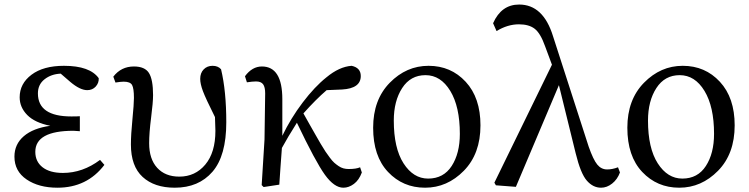

<svg xmlns="http://www.w3.org/2000/svg" viewBox="-20 -830 3365 863"><path d="M429.7 -111.3 449.2 -88.9Q371.1 13.7 238.3 13.7Q154.3 13.7 99.6 -23.4Q44.9 -60.5 44.9 -126Q44.9 -181.6 86.9 -217.8Q128.9 -253.9 206.1 -264.6Q136.7 -278.3 102.5 -313Q68.4 -347.7 68.4 -392.6Q68.4 -454.1 121.6 -494.1Q174.8 -534.2 267.6 -534.2Q383.8 -534.2 423.8 -478.5Q424.8 -457 410.2 -440.9Q395.5 -424.8 372.1 -424.8Q339.8 -424.8 295.9 -461.9L252.9 -499Q210 -497.1 180.2 -473.6Q150.4 -450.2 150.4 -410.2Q150.4 -306.6 300.8 -306.6Q329.1 -306.6 338.9 -307.6V-240.2Q313.5 -242.2 310.5 -242.2Q138.7 -242.2 138.7 -147.5Q138.7 -103.5 171.4 -78.1Q204.1 -52.7 262.7 -52.7Q351.6 -52.7 429.7 -111.3Z M499 -459 489.3 -485.4Q524.4 -531.2 582 -531.2Q630.9 -531.2 649.4 -502Q668 -472.7 668 -402.3Q668 -370.1 659.2 -301.3Q650.4 -232.4 650.4 -186.5Q650.4 -115.2 686.5 -75.7Q722.7 -36.1 786.1 -36.1Q857.4 -36.1 902.8 -90.3Q948.2 -144.5 948.2 -242.2Q948.2 -254.9 946.3 -303.7Q904.3 -387.7 892.1 -420.4Q879.9 -453.1 879.9 -475.6Q879.9 -502 895.5 -518.1Q911.1 -534.2 935.5 -534.2Q960 -534.2 973.6 -518.6Q997.1 -420.9 997.1 -280.3Q997.1 -129.9 935.1 -58.1Q873 13.7 765.6 13.7Q673.8 13.7 621.1 -34.7Q568.4 -83 568.4 -180.7Q568.4 -224.6 575.2 -293.5Q582 -362.3 582 -389.6Q582 -432.6 573.7 -447.8Q565.4 -462.9 536.1 -462.9Q522.5 -462.9 499 -459Z M1598.6 -78.1 1606.4 -54.7Q1593.8 -20.5 1570.8 -3.4Q1547.9 13.7 1523.4 13.7Q1482.4 13.7 1440.4 -44.4Q1398.4 -102.5 1314.5 -278.3Q1272.5 -211.9 1247.1 -165Q1245.1 -135.7 1240.7 -78.1Q1236.3 -20.5 1235.4 0L1165 10.7L1156.2 2L1168.9 -203.1L1171.9 -410.2Q1171.9 -438.5 1162.6 -451.2Q1153.3 -463.9 1130.9 -463.9Q1115.2 -463.9 1089.8 -460L1081.1 -487.3Q1113.3 -531.2 1157.2 -531.2Q1249 -531.2 1249 -383.8V-219.7Q1287.1 -298.8 1340.8 -369.6Q1394.5 -440.4 1447.3 -482.4Q1504.9 -530.3 1560.5 -534.2Q1601.6 -525.4 1601.6 -488.3Q1601.6 -432.6 1517.6 -427.7L1448.2 -424.8Q1399.4 -382.8 1343.8 -320.3Q1355.5 -298.8 1372.6 -269Q1389.6 -239.3 1398.9 -222.7Q1408.2 -206.1 1421.4 -183.6Q1434.6 -161.1 1442.9 -148.9Q1451.2 -136.7 1462.4 -121.6Q1473.6 -106.4 1482.4 -98.6Q1491.2 -90.8 1502 -83.5Q1512.7 -76.2 1523.9 -73.2Q1535.2 -70.3 1546.9 -70.3Q1581.1 -70.3 1598.6 -78.1Z M1657.2 -255.9Q1657.2 -381.8 1731.9 -458Q1806.6 -534.2 1906.2 -534.2Q2006.8 -534.2 2073.2 -462.4Q2139.6 -390.6 2139.6 -266.6Q2139.6 -138.7 2064.9 -62.5Q1990.2 13.7 1890.6 13.7Q1791 13.7 1724.1 -57.1Q1657.2 -127.9 1657.2 -255.9ZM1904.3 -27.3Q1973.6 -27.3 2010.3 -84Q2046.9 -140.6 2046.9 -228.5Q2046.9 -350.6 2003.9 -421.4Q1960.9 -492.2 1892.6 -492.2Q1825.2 -492.2 1787.6 -434.1Q1750 -376 1750 -288.1Q1750 -164.1 1793.9 -95.7Q1837.9 -27.3 1904.3 -27.3Z M2757.8 -78.1 2766.6 -54.7Q2754.9 -23.4 2731.4 -4.9Q2708 13.7 2681.6 13.7Q2645.5 13.7 2617.7 -18.1Q2589.8 -49.8 2567.4 -141.6L2492.2 -447.3L2298.8 9.8L2209 2.9L2202.1 -8.8L2460.9 -539.1L2429.7 -623Q2409.2 -680.7 2383.3 -700.7Q2357.4 -720.7 2312.5 -720.7Q2261.7 -720.7 2211.9 -690.4L2196.3 -725.6Q2233.4 -809.6 2313.5 -809.6Q2421.9 -809.6 2465.8 -667L2626 -170.9Q2646.5 -112.3 2664.6 -90.3Q2682.6 -68.4 2709 -68.4Q2732.4 -68.4 2757.8 -78.1Z M2799.8 -255.9Q2799.8 -381.8 2874.5 -458Q2949.2 -534.2 3048.8 -534.2Q3149.4 -534.2 3215.8 -462.4Q3282.2 -390.6 3282.2 -266.6Q3282.2 -138.7 3207.5 -62.5Q3132.8 13.7 3033.2 13.7Q2933.6 13.7 2866.7 -57.1Q2799.8 -127.9 2799.8 -255.9ZM3046.9 -27.3Q3116.2 -27.3 3152.8 -84Q3189.5 -140.6 3189.5 -228.5Q3189.5 -350.6 3146.5 -421.4Q3103.5 -492.2 3035.2 -492.2Q2967.8 -492.2 2930.2 -434.1Q2892.6 -376 2892.6 -288.1Q2892.6 -164.1 2936.5 -95.7Q2980.5 -27.3 3046.9 -27.3Z"/></svg>

Font: GenYoMin TW TTF Medium
Style: Regular
Weight: 500
Version: Version 1.300